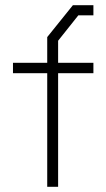

<svg xmlns="http://www.w3.org/2000/svg" viewBox="-20 -720 410 740"><path d="M204 -438V0H162V-438H30V-478H162V-577L261 -700H340V-661H282L204 -563V-478H340V-438Z"/></svg>

Font: Turret Road Light
Style: Regular
Weight: 300
Designer: Noponies
Foundry: Noponies
Version: Version 1.001; ttfautohint (v1.8)